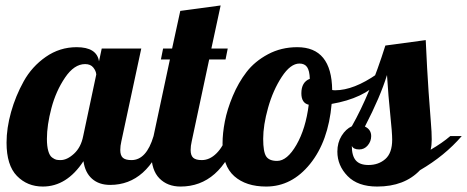

<svg xmlns="http://www.w3.org/2000/svg" viewBox="-20 -678 1713 704"><path d="M4 -155Q4 -208 20.5 -267Q37 -326 67 -380Q97 -434 148 -469.5Q199 -505 261 -505Q335 -505 343 -453L353 -500H498L425 -160Q421 -143 421 -128Q421 -108 430.5 -99.5Q440 -91 462 -91Q517 -91 543 -179H585Q522 0 384 0Q343 0 317.5 -22.5Q292 -45 286 -87Q225 6 137 6Q80 6 42 -33Q4 -72 4 -155ZM152 -169Q152 -142 157 -124.5Q162 -107 171 -100.5Q180 -94 186 -92.5Q192 -91 202 -91Q226 -91 251.5 -114.5Q277 -138 285 -179L333 -405Q332 -418 322 -430.5Q312 -443 292 -443Q252 -443 218.5 -393.5Q185 -344 168.5 -281.5Q152 -219 152 -169Z M535 -114Q535 -141 543 -179L603 -460H570L578 -500H611L641 -638L789 -658L755 -500H815L807 -460H747L683 -160Q679 -143 679 -128Q679 -108 688.5 -99.5Q698 -91 720 -91Q749 -91 774 -116Q799 -141 810 -179H852Q787 6 642 6Q594 6 564.5 -24Q535 -54 535 -114Z M796 -152Q796 -189 804.5 -233Q813 -277 833.5 -326Q854 -375 884 -414Q914 -453 962.5 -479Q1011 -505 1070 -505Q1196 -505 1198 -348Q1202 -347 1209 -347Q1277 -347 1363 -407L1372 -380Q1313 -317 1196 -297Q1184 -160 1117 -77Q1050 6 956 6Q882 6 839 -32Q796 -70 796 -152ZM945 -169Q945 -121 956 -104.5Q967 -88 996 -88Q1033 -88 1067 -147Q1101 -206 1112 -294Q1085 -300 1085 -336Q1085 -377 1116 -389Q1115 -419 1106 -432Q1097 -445 1078 -445Q1045 -445 1013 -396Q981 -347 963 -283Q945 -219 945 -169Z M1217 -122Q1217 -155 1232.5 -180Q1248 -205 1270 -215Q1337 -333 1393 -511L1541 -531Q1546 -421 1551.5 -341.5Q1557 -262 1560 -227.5Q1563 -193 1563 -167Q1563 -145 1559 -129Q1602 -154 1631 -179H1673Q1611 -107 1520 -54Q1463 6 1363 6Q1292 6 1254.5 -32.5Q1217 -71 1217 -122ZM1270 -143Q1270 -107 1284.5 -90Q1299 -73 1331 -73Q1368 -73 1393 -95Q1418 -117 1418 -166Q1418 -191 1411 -257.5Q1404 -324 1399 -403Q1375 -324 1318 -214Q1341 -203 1341 -179Q1341 -160 1328.5 -145Q1316 -130 1297 -130Q1276 -130 1270 -143Z"/></svg>

Font: Lobster Two
Style: Bold Italic
Weight: 700
Designer: Pablo Impallari
Foundry: Pablo Impallari. www.impallari.com
Version: Version 1.006